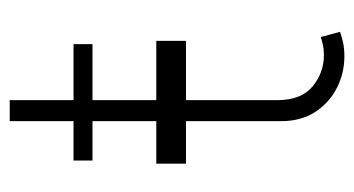

<svg xmlns="http://www.w3.org/2000/svg" viewBox="-186 -530 725 393"><g transform="rotate(-90 176.5 -333.5)"><path d="M38 -315.3V-376.1H125V-506.7H44.4V-545.5H125V-676.1H168V-545.5H282.7V-506.7H168V-376.1H289.4V-315.3H168V-128.9Q168 -79.5 196 -56.3Q224.1 -33 260.3 -33Q272 -33 280.7 -35Q289.4 -36.9 297.2 -39.4L307.9 0Q297.9 3.6 286 6.2Q274.1 8.9 257.5 8.9Q223.4 8.9 193.2 -6.4Q163 -21.7 144 -50.6Q125 -79.5 125 -121.1V-315.3Z"/></g></svg>

Font: Inter Extra Light BETA
Style: Regular
Weight: 200
Designer: Rasmus Andersson
Foundry: rsms
Version: Version 3.011;git-f93a4a705